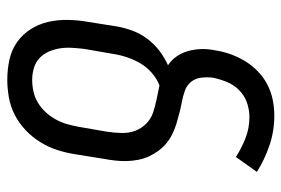

<svg xmlns="http://www.w3.org/2000/svg" viewBox="-146 -638 791 540"><g transform="rotate(90 250.0 -367.5)"><path d="M204 8Q175 8 147.5 2Q120 -4 98 -19.5Q76 -35 61.5 -58Q47 -81 41 -107.5Q35 -134 35.5 -162.5Q36 -191 41 -219L54 -301Q58 -323 66 -344.5Q74 -366 88.5 -385.5Q103 -405 122 -419.5Q141 -434 163 -444Q148 -454 138 -468.5Q128 -483 123 -501Q118 -519 117.5 -538Q117 -557 121 -576Q124 -597 131.5 -618.5Q139 -640 151 -660Q163 -680 180 -696.5Q197 -713 217.5 -723.5Q238 -734 260 -738.5Q282 -743 305 -743Q348 -743 388 -729.5Q428 -716 463 -694L421 -635Q396 -651 368 -662Q340 -673 309 -673Q288 -673 268 -666Q248 -659 233 -644Q218 -629 210 -609.5Q202 -590 198 -570Q196 -553 198 -537Q200 -521 209.5 -509Q219 -497 234.5 -491.5Q250 -486 266 -483Q282 -480 297.5 -476Q313 -472 328 -467.5Q343 -463 357 -456Q371 -449 383 -439Q395 -429 404 -416.5Q413 -404 419.5 -390Q426 -376 429 -360Q432 -344 432.5 -328Q433 -312 431 -295Q429 -278 426 -262L413 -181Q409 -156 401 -131.5Q393 -107 379 -84.5Q365 -62 345.5 -43.5Q326 -25 302.5 -13Q279 -1 253.5 3.5Q228 8 204 8ZM204 -62Q220 -62 236.5 -65.5Q253 -69 268 -78Q283 -87 295 -100Q307 -113 315.5 -128.5Q324 -144 328.5 -160Q333 -176 336 -192L350 -273Q353 -293 353.5 -313.5Q354 -334 347.5 -351.5Q341 -369 327.5 -382.5Q314 -396 296 -402Q278 -408 258.5 -412Q239 -416 220 -420Q201 -413 184.5 -398.5Q168 -384 157.5 -366Q147 -348 140.5 -328.5Q134 -309 131 -289L117 -208Q115 -191 114 -173.5Q113 -156 115.5 -140Q118 -124 124.5 -109Q131 -94 142.5 -83Q154 -72 170.5 -67Q187 -62 204 -62Z"/></g></svg>

Font: Iosevka Slab Oblique
Style: Regular
Weight: 400
Italic angle: -9°
Monospace: yes
Designer: Belleve Invis
Foundry: Belleve Invis
Version: Version 11.1.1; ttfautohint (v1.8.3)